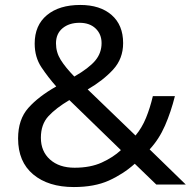

<svg xmlns="http://www.w3.org/2000/svg" viewBox="-20 -745 772 775"><path d="M304 -725Q384 -725 430.5 -684.5Q477 -644 477 -571Q477 -508 436.5 -464Q396 -420 334 -384L527 -198Q553 -229 569.5 -269.5Q586 -310 597 -357H686Q670 -293 646 -238Q622 -183 584 -142L730 0H611L524 -84Q477 -42 419 -16Q361 10 278 10Q175 10 114 -41Q53 -92 53 -186Q53 -263 94.5 -309.5Q136 -356 207 -396Q175 -432 147.5 -473Q120 -514 120 -569Q120 -643 169.5 -684Q219 -725 304 -725ZM301 -653Q259 -653 232.5 -631Q206 -609 206 -570Q206 -534 225 -503.5Q244 -473 280 -436Q339 -470 364.5 -500.5Q390 -531 390 -571Q390 -607 366 -630Q342 -653 301 -653ZM260 -341Q206 -309 175.5 -276Q145 -243 145 -189Q145 -134 182 -101Q219 -68 281 -68Q345 -68 391 -89Q437 -110 468 -139Z"/></svg>

Font: Noto Sans Nushu
Style: Regular
Weight: 400
Designer: Lisa Huang
Foundry: Lisa Huang
Version: Version 1.003; ttfautohint (v1.8.4.7-5d5b)